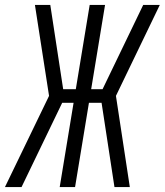

<svg xmlns="http://www.w3.org/2000/svg" viewBox="-28 -755 665 775"><path d="M-8 0 170 -368 113 -735H175L227 -395H278L334 -735H396L340 -395H386L550 -735H617L440 -368L496 0H434L382 -340H331L275 0H213L269 -340H223L59 0Z"/></svg>

Font: Iosevka Light Extended
Style: Italic
Weight: 300
Width: 7
Italic angle: -9°
Monospace: yes
Designer: Belleve Invis
Foundry: Belleve Invis
Version: Version 32.5.0; ttfautohint (v1.8.4)